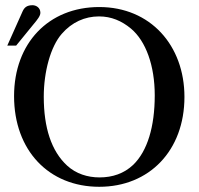

<svg xmlns="http://www.w3.org/2000/svg" viewBox="-20 -703 762 737"><path d="M688 -331C688 -529 557 -676 361 -676C166 -676 34 -537 34 -334C34 -126 167 14 361 14C553 14 688 -125 688 -331ZM574 -337C574 -217 546 -123 491 -70C456 -37 412 -22 362 -22C316 -22 272 -36 238 -67C177 -123 148 -213 148 -332C148 -427 174 -524 217 -573C256 -618 306 -640 360 -640C407 -640 447 -623 483 -593C540 -545 574 -451 574 -337ZM8 -528H42L108 -609C124 -628 135 -642 135 -654C135 -674 118 -683 105 -683C84 -683 74 -675 67 -660Z"/></svg>

Font: STIX Math
Style: Regular
Weight: 400
Designer: MicroPress Inc., with final additions and corrections provided by Coen Hoffman, Elsevier (retired)
Version: Version 1.1.0